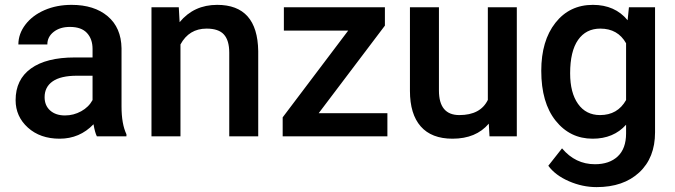

<svg xmlns="http://www.w3.org/2000/svg" viewBox="-20 -558 2763 786"><path d="M376.5 0Q368.7 -15.1 362.8 -49.3Q306.2 9.8 224.1 9.8Q144.5 9.8 94.2 -35.6Q43.9 -81.1 43.9 -147.9Q43.9 -232.4 106.7 -277.6Q169.4 -322.8 286.1 -322.8H358.9V-357.4Q358.9 -398.4 335.9 -423.1Q313 -447.8 266.1 -447.8Q225.6 -447.8 199.7 -427.5Q173.8 -407.2 173.8 -376H55.2Q55.2 -419.4 84 -457.3Q112.8 -495.1 162.4 -516.6Q211.9 -538.1 272.9 -538.1Q365.7 -538.1 420.9 -491.5Q476.1 -444.8 477.5 -360.4V-122.1Q477.5 -50.8 497.6 -8.3V0ZM246.1 -85.4Q281.2 -85.4 312.3 -102.5Q343.3 -119.6 358.9 -148.4V-248H294.9Q229 -248 195.8 -225.1Q162.6 -202.1 162.6 -160.2Q162.6 -126 185.3 -105.7Q208 -85.4 246.1 -85.4Z M711.9 -528.3 715.3 -467.3Q773.9 -538.1 869.1 -538.1Q1034.2 -538.1 1037.1 -349.1V0H918.5V-342.3Q918.5 -392.6 896.7 -416.7Q875 -440.9 825.7 -440.9Q753.9 -440.9 718.8 -376V0H600.1V-528.3Z M1284.7 -94.7H1565.9V0H1137.2V-77.6L1405.3 -432.6H1142.1V-528.3H1555.7V-453.1Z M1981 -51.8Q1928.7 9.8 1832.5 9.8Q1746.6 9.8 1702.4 -40.5Q1658.2 -90.8 1658.2 -186V-528.3H1776.9V-187.5Q1776.9 -86.9 1860.4 -86.9Q1946.8 -86.9 1977.1 -148.9V-528.3H2095.7V0H1983.9Z M2195.8 -268.1Q2195.8 -391.1 2253.7 -464.6Q2311.5 -538.1 2407.2 -538.1Q2497.6 -538.1 2549.3 -475.1L2554.7 -528.3H2661.6V-16.1Q2661.6 87.9 2596.9 147.9Q2532.2 208 2422.4 208Q2364.3 208 2308.8 183.8Q2253.4 159.7 2224.6 120.6L2280.8 49.3Q2335.4 114.3 2415.5 114.3Q2474.6 114.3 2508.8 82.3Q2543 50.3 2543 -11.7V-47.4Q2491.7 9.8 2406.2 9.8Q2313.5 9.8 2254.6 -64Q2195.8 -137.7 2195.8 -268.1ZM2314 -257.8Q2314 -178.2 2346.4 -132.6Q2378.9 -86.9 2436.5 -86.9Q2508.3 -86.9 2543 -148.4V-380.9Q2509.3 -440.9 2437.5 -440.9Q2378.9 -440.9 2346.4 -394.5Q2314 -348.1 2314 -257.8Z"/></svg>

Font: Vazir Medium UI
Style: Medium-UI
Weight: 500
Designer: Saber Rastikerdar
Foundry: Saber Rastikerdar
Version: Version 30.0.0